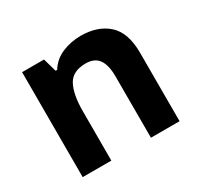

<svg xmlns="http://www.w3.org/2000/svg" viewBox="-122 -710 902 865"><g transform="rotate(-30 328.5 -278.0)"><path d="M388 -556Q476 -556 529 -508.5Q582 -461 582 -356V0H433V-319Q433 -378 412 -407.5Q391 -437 345 -437Q277 -437 252 -390.5Q227 -344 227 -257V0H78V-546H192L212 -476H220Q246 -518 291.5 -537Q337 -556 388 -556Z"/></g></svg>

Font: Noto Sans Vithkuqi
Style: Bold
Weight: 700
Version: Version 1.001; ttfautohint (v1.8.4.7-5d5b)